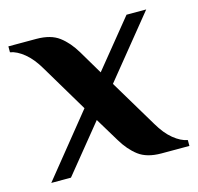

<svg xmlns="http://www.w3.org/2000/svg" viewBox="-77 -551 650 631"><g transform="rotate(-15 248.0 -235.0)"><path d="M23 0 192 -209 96 -370Q75 -406 50.5 -426Q26 -446 3 -450V-470H98Q147 -470 175.5 -448.5Q204 -427 226 -390L274 -309L405 -470H472L303 -262L400 -100Q421 -64 445.5 -44Q470 -24 493 -20V0H398Q349 0 320.5 -21.5Q292 -43 270 -80L221 -161L90 0Z"/></g></svg>

Font: El Messiri
Style: Regular
Weight: 400
Designer: Mohamed Gaber
Foundry: Kief Type Foundry
Version: Version 2.020